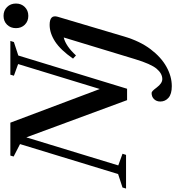

<svg xmlns="http://www.w3.org/2000/svg" viewBox="7 -779 1014 1112"><g transform="rotate(-90 514.0 -223.0)"><path d="M748.5 -624 556 6H490L274.5 -577.5L112 -45L179.5 -20.5L173 0H-22L-16 -20.5L62 -46L235.5 -614L163.5 -651L169 -670H359.5L554.5 -152L699 -625L631.5 -649.5L637.5 -670H833L826.5 -649.5ZM907 -637.5Q907 -669 927 -689.2Q947 -709.5 978 -709.5Q1009 -709.5 1029.2 -689.2Q1049.5 -669 1049.5 -637.5Q1049.5 -606.5 1029.2 -586.2Q1009 -566 978 -566Q947 -566 927 -586.2Q907 -606.5 907 -637.5ZM858.5 -10.5Q831.5 80.5 785.2 141.8Q739 203 683.2 234Q627.5 265 571 265Q525.5 265 503.8 246Q482 227 482 198.5Q482 176.5 495.8 162.2Q509.5 148 531.5 148Q536.5 148 543.5 154.2Q550.5 160.5 563.5 178Q587.5 210 612 210Q644 210 671.8 177.2Q699.5 144.5 727.5 52L853 -361Q803 -349 749 -290L730.5 -307Q780.5 -379 829.2 -410.8Q878 -442.5 926 -442.5Q986.5 -442.5 973 -396Z"/></g></svg>

Font: Newsreader Text SemiBold
Style: Italic
Weight: 600
Italic angle: -17°
Designer: Hugues Gentile
Foundry: Production Type
Version: Version 1.001